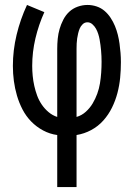

<svg xmlns="http://www.w3.org/2000/svg" viewBox="-20 -540 540 775"><path d="M211 215V5Q181 1 154 -13.5Q127 -28 106 -49.5Q85 -71 71 -98Q57 -125 48.5 -154Q40 -183 36 -213Q32 -243 32 -274Q32 -337 47 -399.5Q62 -462 89 -520L159 -491Q136 -440 123 -385Q110 -330 110 -274Q110 -254 112 -233.5Q114 -213 118.5 -193Q123 -173 130 -154Q137 -135 148.5 -118Q160 -101 176 -87.5Q192 -74 211 -68V-343Q211 -363 213 -383.5Q215 -404 220.5 -423Q226 -442 235.5 -460.5Q245 -479 259.5 -492.5Q274 -506 293.5 -513Q313 -520 333 -520Q352 -520 370 -514Q388 -508 402 -496Q416 -484 426.5 -468Q437 -452 444 -435Q451 -418 455.5 -400Q460 -382 462.5 -363.5Q465 -345 466.5 -326.5Q468 -308 468 -289Q468 -257 465 -226Q462 -195 454 -164.5Q446 -134 432 -105.5Q418 -77 397 -53.5Q376 -30 348 -15Q320 0 289 5V215ZM289 -68Q310 -74 326.5 -89Q343 -104 354 -122.5Q365 -141 372.5 -161.5Q380 -182 383.5 -203.5Q387 -225 388.5 -247Q390 -269 390 -291Q390 -302 389.5 -313.5Q389 -325 388 -336Q387 -347 385.5 -358.5Q384 -370 382 -381Q380 -392 376.5 -403Q373 -414 367.5 -424Q362 -434 353 -442Q344 -450 333 -450Q322 -450 314 -442.5Q306 -435 302 -425.5Q298 -416 295.5 -405.5Q293 -395 291.5 -385Q290 -375 289.5 -364.5Q289 -354 289 -343Z"/></svg>

Font: Iosevka MaddieWtf
Style: Regular
Weight: 400
Monospace: yes
Designer: Belleve Invis
Foundry: Belleve Invis
Version: Version 31.3.0; ttfautohint (v1.8.3)